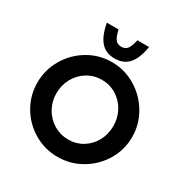

<svg xmlns="http://www.w3.org/2000/svg" viewBox="-212 -1136 1277 1320"><g transform="rotate(30 426.0 -476.5)"><path d="M425 -744Q526 -744 612.5 -692.5Q699 -641 750.5 -554Q802 -467 802 -367Q802 -265 750.5 -179Q699 -93 612.5 -42.5Q526 8 425 8Q323 8 237 -42.5Q151 -93 100.5 -179Q50 -265 50 -367Q50 -467 100.5 -554Q151 -641 237.5 -692.5Q324 -744 425 -744ZM430 -132Q492 -132 543 -163.5Q594 -195 623 -248.5Q652 -302 652 -367Q652 -433 622 -487Q592 -541 540.5 -572.5Q489 -604 426 -604Q363 -604 311.5 -572.5Q260 -541 230 -487Q200 -433 200 -367Q200 -303 230.5 -249Q261 -195 313.5 -163.5Q366 -132 430 -132ZM258 -961H351Q361 -913 377 -890Q393 -867 426 -867Q459 -867 474.5 -890Q490 -913 500 -961H593Q577 -864 536.5 -819Q496 -774 426 -774Q356 -774 315.5 -820Q275 -866 258 -961Z"/></g></svg>

Font: Josefin Sans
Style: Bold
Weight: 700
Designer: Santiago Orozco
Foundry: Typemade
Version: Version 2.000